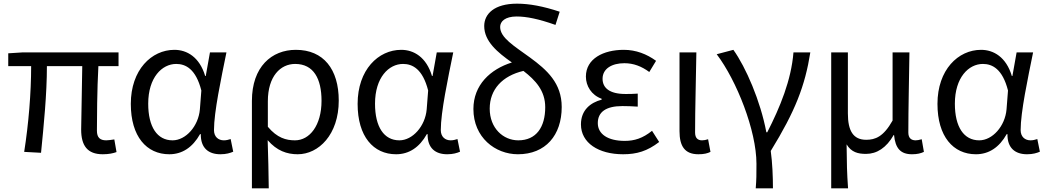

<svg xmlns="http://www.w3.org/2000/svg" viewBox="-20 -829 5711 1048"><path d="M541 13C573 13 597 8 616 1L604 -68C583 -65 570 -63 560 -63C526 -63 509 -78 509 -116C509 -169 510 -344 517 -468H627V-543H103L25 -538V-468H150C150 -321 136 -153 112 0L204 5C219 -146 236 -315 236 -468H429C428 -348 423 -179 423 -122C423 -34 457 13 541 13Z M904 13C974 13 1031 -24 1072 -97H1076C1075 -21 1118 13 1183 13C1215 13 1237 6 1253 -1L1239 -70C1228 -66 1214 -63 1202 -63C1172 -63 1148 -82 1148 -119C1148 -218 1187 -400 1216 -543H1126L1103 -414H1100C1069 -518 1000 -557 932 -557C807 -557 694 -448 694 -262C694 -84 780 13 904 13ZM922 -63C838 -63 789 -136 789 -263C789 -406 864 -480 942 -480C993 -480 1049 -453 1079 -335L1071 -232C1063 -140 994 -63 922 -63Z M1355 199H1447C1446 103 1444 34 1441 -64C1491 -6 1546 13 1605 13C1719 13 1829 -94 1829 -280C1829 -451 1746 -557 1595 -557C1463 -557 1355 -465 1355 -278ZM1590 -63C1542 -63 1493 -76 1442 -137V-276C1442 -413 1511 -480 1591 -480C1692 -480 1735 -399 1735 -279C1735 -144 1670 -63 1590 -63Z M2142 13C2212 13 2269 -24 2310 -97H2314C2313 -21 2356 13 2421 13C2453 13 2475 6 2491 -1L2477 -70C2466 -66 2452 -63 2440 -63C2410 -63 2386 -82 2386 -119C2386 -218 2425 -400 2454 -543H2364L2341 -414H2338C2307 -518 2238 -557 2170 -557C2045 -557 1932 -448 1932 -262C1932 -84 2018 13 2142 13ZM2160 -63C2076 -63 2027 -136 2027 -263C2027 -406 2102 -480 2180 -480C2231 -480 2287 -453 2317 -335L2309 -232C2301 -140 2232 -63 2160 -63Z M2807 13C2958 13 3046 -91 3046 -245C3046 -375 2966 -447 2873 -515C2785 -579 2710 -623 2710 -682C2710 -712 2737 -739 2800 -739C2853 -739 2919 -726 3012 -693L3035 -765C2945 -795 2869 -809 2802 -809C2678 -809 2623 -753 2623 -687C2623 -603 2696 -543 2774 -488C2656 -451 2564 -365 2564 -234C2564 -79 2683 13 2807 13ZM2653 -236C2653 -341 2722 -415 2837 -442C2903 -391 2956 -334 2956 -244C2956 -135 2907 -63 2809 -63C2727 -63 2653 -129 2653 -236Z M3381 13C3456 13 3513 -4 3578 -54L3539 -115C3488 -74 3443 -60 3390 -60C3298 -60 3243 -97 3243 -157C3243 -218 3288 -250 3377 -250C3404 -250 3430 -249 3461 -247V-318C3435 -316 3415 -316 3394 -316C3306 -316 3269 -350 3269 -399C3269 -455 3321 -484 3388 -484C3438 -484 3482 -467 3524 -436L3561 -497C3510 -534 3451 -557 3385 -557C3274 -557 3178 -509 3178 -411C3178 -360 3208 -310 3264 -290V-285C3203 -269 3151 -228 3151 -150C3151 -49 3247 13 3381 13Z M3792 13C3823 13 3842 8 3858 0L3845 -69C3833 -65 3822 -63 3812 -63C3789 -63 3774 -75 3774 -106C3774 -237 3779 -396 3781 -543H3689V-113C3689 -32 3717 13 3792 13Z M4105 199H4199C4199 137 4196 60 4187 -5C4321 -223 4374 -360 4403 -543H4311C4299 -392 4238 -244 4168 -107H4163C4131 -278 4051 -462 3983 -557L3892 -533C4001 -389 4109 -116 4109 65C4109 125 4109 150 4105 199Z M4517 199H4609C4603 114 4602 66 4601 -41C4627 2 4663 11 4707 11C4766 11 4818 -22 4858 -92H4860C4867 -19 4896 13 4958 13C4987 13 5006 8 5023 0L5011 -69C4997 -65 4987 -63 4978 -63C4954 -63 4938 -75 4938 -106C4938 -237 4942 -396 4944 -543H4852V-171C4802 -82 4757 -66 4708 -66C4637 -66 4608 -115 4608 -210V-543H4517Z M5307 13C5377 13 5434 -24 5475 -97H5479C5478 -21 5521 13 5586 13C5618 13 5640 6 5656 -1L5642 -70C5631 -66 5617 -63 5605 -63C5575 -63 5551 -82 5551 -119C5551 -218 5590 -400 5619 -543H5529L5506 -414H5503C5472 -518 5403 -557 5335 -557C5210 -557 5097 -448 5097 -262C5097 -84 5183 13 5307 13ZM5325 -63C5241 -63 5192 -136 5192 -263C5192 -406 5267 -480 5345 -480C5396 -480 5452 -453 5482 -335L5474 -232C5466 -140 5397 -63 5325 -63Z"/></svg>

Font: Noto Sans JP
Style: Regular
Weight: 400
Designer: Ryoko NISHIZUKA  (kana, bopomofo & ideographs); Paul D. Hunt (Latin, Greek & Cyrillic); Sandoll Communications , Soo-you
Foundry: Adobe
Version: Version 2.002;hotconv 1.0.116;makeotfexe 2.5.65601